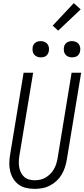

<svg xmlns="http://www.w3.org/2000/svg" viewBox="-20 -1200 540 1228"><path d="M202 8Q174 8 147.5 2Q121 -4 100 -19Q79 -34 65.5 -56Q52 -78 45.5 -103.5Q39 -129 39.5 -157Q40 -185 45 -213L131 -735H192L104 -204Q101 -185 100.5 -166Q100 -147 103 -129.5Q106 -112 114 -96Q122 -80 135 -68.5Q148 -57 165.5 -52Q183 -47 202 -47Q219 -47 237.5 -51Q256 -55 272 -64.5Q288 -74 301.5 -87.5Q315 -101 324.5 -117.5Q334 -134 339.5 -151.5Q345 -169 348 -186L438 -735H499L407 -177Q403 -153 395 -129Q387 -105 374 -83Q361 -61 341.5 -43Q322 -25 299 -13Q276 -1 251 3.5Q226 8 202 8ZM441 -833Q428 -833 417 -837.5Q406 -842 398.5 -851Q391 -860 389 -872.5Q387 -885 389 -898Q390 -906 395 -914.5Q400 -923 407.5 -928Q415 -933 423.5 -935Q432 -937 440 -937Q453 -937 464.5 -932.5Q476 -928 483 -919Q490 -910 492.5 -897.5Q495 -885 492 -872Q491 -864 486 -855.5Q481 -847 474 -842Q467 -837 458 -835Q449 -833 441 -833ZM241 -833Q228 -833 217 -837.5Q206 -842 198.5 -851Q191 -860 189 -872.5Q187 -885 189 -898Q190 -906 195 -914.5Q200 -923 207.5 -928Q215 -933 223.5 -935Q232 -937 240 -937Q253 -937 264.5 -932.5Q276 -928 283 -919Q290 -910 292.5 -897.5Q295 -885 292 -872Q291 -864 286 -855.5Q281 -847 274 -842Q267 -837 258 -835Q249 -833 241 -833ZM352 -1004 317 -1036 452 -1180 496 -1140Z"/></svg>

Font: Iosevka Light
Style: Italic
Weight: 300
Italic angle: -9°
Monospace: yes
Designer: Belleve Invis
Foundry: Belleve Invis
Version: Version 32.5.0; ttfautohint (v1.8.4)